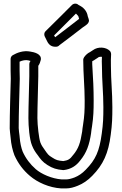

<svg xmlns="http://www.w3.org/2000/svg" viewBox="-20 -1035 680 1068"><path d="M34 -320C35 -308 36 -293 39 -270C42 -231 50 -199 60 -172C81 -125 110 -87 147 -56C188 -21 253 9 320 13H348C370 13 391 7 413 -2C441 -13 469 -32 493 -57C554 -119 583 -182 596 -286C604 -344 605 -382 605 -439C605 -521 597 -589 597 -666C596 -694 597 -708 598 -733C598 -739 596 -747 591 -752C569 -774 525 -777 497 -756L480 -745C469 -740 457 -730 448 -717C446 -713 443 -708 443 -703C443 -625 451 -553 451 -475C451 -423 450 -392 442 -341C440 -328 438 -316 437 -303C427 -240 417 -209 387 -173L386 -172C370 -150 359 -143 332 -139C301 -142 293 -144 270 -159C248 -172 245 -178 229 -201C217 -217 210 -228 204 -244V-245C197 -263 188 -339 188 -378C188 -448 192 -539 193 -611V-669C200 -678 204 -690 207 -702C213 -736 168 -745 149 -748C110 -756 73 -741 51 -728C44 -724 39 -716 39 -707V-643C39 -627 40 -613 40 -597C38 -512 34 -409 34 -322ZM84 -323C84 -410 88 -510 90 -597C90 -615 89 -629 89 -643V-692C104 -699 123 -703 139 -699C140 -699 141 -698 142 -698C144 -698 147 -697 150 -696C145 -690 143 -684 143 -679V-611C142 -541 138 -450 138 -378C138 -333 144 -259 158 -226C167 -203 178 -187 189 -173C205 -150 217 -134 244 -117C272 -99 295 -92 330 -89H335C375 -94 403 -112 426 -142C462 -186 477 -229 487 -296V-298C488 -309 490 -320 492 -333C500 -386 501 -423 501 -475C501 -539 498 -600 494 -660C493 -670 493 -683 493 -694C497 -698 502 -698 506 -702L526 -715C527 -715 528 -717 528 -717C529 -718 538 -720 547 -719C546 -702 546 -687 547 -666C547 -585 555 -517 555 -439C555 -382 554 -348 546 -292C533 -194 512 -147 457 -91C437 -70 417 -57 395 -48C377 -41 360 -37 348 -37H323C268 -41 210 -67 179 -94C148 -121 123 -154 106 -192C98 -213 92 -239 89 -275V-277C86 -296 85 -311 84 -323ZM229 -832 236 -818C240 -809 244 -802 248 -795C248 -795 250 -794 250 -793C265 -772 291 -775 291 -775C299 -775 306 -778 311 -784C353 -816 401 -851 441 -883C453 -892 483 -906 473 -930L468 -945C465 -966 452 -988 427 -1002C426 -1003 417 -1007 416 -1008C407 -1017 391 -1017 381 -1008C360 -988 341 -967 321 -948C291 -919 261 -889 233 -861C226 -854 224 -842 229 -832ZM281 -838 402 -959H403C409 -953 418 -945 418 -937C418 -935 419 -932 420 -930C417 -928 415 -926 411 -923C372 -892 327 -859 287 -828C285 -831 282 -835 281 -838Z"/></svg>

Font: Hussar Pisanka
Style: Out
Weight: 400
Designer: Robert Jablonski
Foundry: Cannot Into Space Fonts
Version: Version 1.070